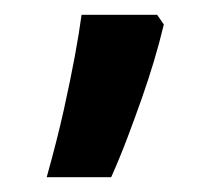

<svg xmlns="http://www.w3.org/2000/svg" viewBox="-20 -834 293 259"><path d="M192 -814 201 -801Q195 -776 187.5 -751Q180 -726 171 -700.5Q162 -675 152 -648.5Q142 -622 130 -595H43Q57 -645 66 -685.5Q75 -726 81 -758.5Q87 -791 90 -814Z"/></svg>

Font: Noto Sans Armenian SemiBold
Style: Regular
Weight: 600
Designer: Monotype Design Team
Foundry: Monotype Imaging Inc.
Version: Version 2.007